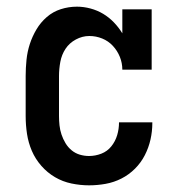

<svg xmlns="http://www.w3.org/2000/svg" viewBox="-20 -548 540 576"><path d="M247 8Q221 8 194.5 2.5Q168 -3 145 -16.5Q122 -30 104 -50.5Q86 -71 75.5 -95.5Q65 -120 61 -146.5Q57 -173 57 -200V-320Q57 -344 59.5 -368.5Q62 -393 69.5 -416Q77 -439 89.5 -460Q102 -481 120.5 -497Q139 -513 162.5 -520.5Q186 -528 211 -528Q231 -528 251.5 -522.5Q272 -517 289.5 -506.5Q307 -496 321.5 -481Q336 -466 347 -448V-520H435V-339H347Q347 -359 339.5 -377.5Q332 -396 318.5 -410.5Q305 -425 286.5 -432.5Q268 -440 248 -440Q227 -440 207.5 -429.5Q188 -419 176.5 -401.5Q165 -384 161 -362.5Q157 -341 157 -320V-200Q157 -186 158.5 -172Q160 -158 164.5 -144.5Q169 -131 176.5 -118.5Q184 -106 195 -97Q206 -88 219.5 -84Q233 -80 247 -80Q266 -80 284 -87Q302 -94 314 -109Q326 -124 331.5 -142.5Q337 -161 337 -180V-181H437V-179Q437 -154 431.5 -129.5Q426 -105 414.5 -82.5Q403 -60 385 -42Q367 -24 344.5 -12.5Q322 -1 297 3.5Q272 8 247 8Z"/></svg>

Font: Iosevka Curly Slab Semibold
Style: Regular
Weight: 600
Monospace: yes
Designer: Belleve Invis
Foundry: Belleve Invis
Version: Version 22.1.2; ttfautohint (v1.8.4)